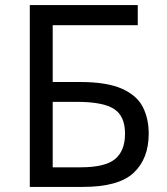

<svg xmlns="http://www.w3.org/2000/svg" viewBox="-20 -734 655 754"><path d="M97 0V-714H521V-635H187V-412H293Q400 -412 459 -385.5Q518 -359 541 -313.5Q564 -268 564 -209Q564 -111 505 -55.5Q446 0 306 0ZM297 -77Q393 -77 432 -109.5Q471 -142 471 -209Q471 -278 428 -306Q385 -334 282 -334H187V-77Z"/></svg>

Font: RS Noto Sans
Style: Regular
Weight: 400
Designer: Monotype Design Team
Foundry: Monotype Imaging Inc.
Version: Version 3.10